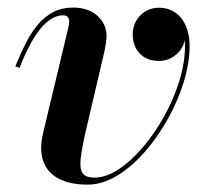

<svg xmlns="http://www.w3.org/2000/svg" viewBox="-20 -490 566 520"><path d="M217.5 10Q169.5 10 138.8 -6.2Q108 -22.5 97 -54.2Q86 -86 97 -131L164.5 -413Q165.5 -417.5 166.5 -423Q167.5 -428.5 167.5 -432Q167.5 -439.5 163.2 -444Q159 -448.5 150.5 -448.5Q135.5 -448.5 120.8 -440Q106 -431.5 91.2 -414.2Q76.5 -397 62 -370.2Q47.5 -343.5 33 -306.5L21.5 -310Q35.5 -345 50.5 -374.2Q65.5 -403.5 83.8 -424.8Q102 -446 125.2 -457.8Q148.5 -469.5 177.5 -469.5Q219.5 -469.5 244 -447Q268.5 -424.5 268.5 -392.5Q268.5 -381.5 266.5 -370.8Q264.5 -360 263 -351.5L211.5 -131.5Q201.5 -87 198.5 -60Q195.5 -33 203.8 -21Q212 -9 236 -9Q267 -9 301.2 -31.5Q335.5 -54 367.5 -91.8Q399.5 -129.5 425.2 -176Q451 -222.5 466 -271.8Q481 -321 481 -365.5Q481 -394 472 -414.2Q463 -434.5 447.2 -445.5Q431.5 -456.5 410.5 -456.5V-468Q431 -468 447 -458.5Q463 -449 472.2 -432.8Q481.5 -416.5 481.5 -395Q481.5 -365.5 460.5 -345.2Q439.5 -325 410.5 -325Q378 -325 358.8 -344.8Q339.5 -364.5 339.5 -397Q339.5 -427 359.8 -448Q380 -469 410.5 -469Q435.5 -469 454.2 -456.2Q473 -443.5 483.2 -420.2Q493.5 -397 493.5 -365.5Q493.5 -320 477.8 -268.5Q462 -217 434.5 -167.8Q407 -118.5 371.8 -78.2Q336.5 -38 296.8 -14Q257 10 217.5 10Z"/></svg>

Font: Bodoni Moda 18pt SemiBold
Style: Italic
Weight: 600
Italic angle: -13°
Designer: Owen Earl
Foundry: indestructible type
Version: Version 2.005